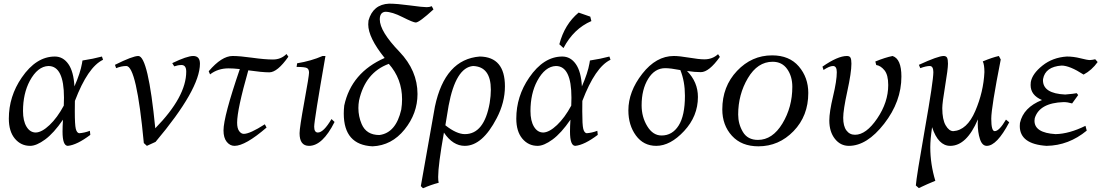

<svg xmlns="http://www.w3.org/2000/svg" viewBox="-20 -782 5967 1039"><path d="M173.8 -64.9Q206.5 -65.9 248.3 -105.5Q290 -145 325.2 -210.4L326.2 -253.4Q326.2 -424.8 242.2 -424.8Q183.6 -422.9 141.1 -344.2Q104.5 -275.4 104.5 -181.2Q104.5 -127.9 123.5 -96.4Q142.6 -64.9 173.8 -64.9ZM347.2 7.3Q318.4 7.3 318.4 -70.3Q318.4 -97.2 320.8 -134.3Q271 -61.5 224.1 -27.1Q177.2 7.3 143.1 7.3Q93.3 7.3 60.5 -31.7Q27.8 -70.8 27.8 -140.1Q27.8 -260.7 97.7 -362.3Q175.8 -476.1 276.9 -476.1Q321.3 -476.1 349.9 -435.5Q378.4 -395 382.8 -314.5Q415 -387.7 423.8 -439.5L426.3 -454.6Q484.4 -463.4 531.7 -476.1L537.6 -458.5Q455.1 -419.4 385.3 -235.8L384.8 -179.7Q384.8 -106.9 390.1 -85.2Q395.5 -63.5 408.2 -61Q437 -63 466.3 -74.2L468.8 -52.2Q396.5 2.4 347.2 7.3Z M774.9 7.3 758.3 -7.8Q719.2 -424.8 663.6 -424.8Q637.2 -424.8 608.4 -413.1L602.1 -431.2Q697.8 -479 728.5 -479Q781.7 -479 820.3 -87.9Q987.8 -258.8 987.8 -394.5Q987.8 -430.2 961.9 -430.2Q943.8 -430.2 922.9 -422.9L912.1 -440.4Q992.2 -479 1025.4 -479Q1062 -479 1062 -437.5Q1062 -299.3 821.8 -14.2Z M1249 7.3Q1224.6 7.3 1207 -14.4Q1189.5 -36.1 1189.5 -76.2Q1189.5 -150.9 1277.8 -408.2Q1242.2 -412.1 1216.8 -412.1Q1159.2 -412.1 1116.7 -379.4L1109.4 -396.5Q1179.7 -479 1238.8 -479Q1277.8 -479 1345.5 -469.5Q1413.1 -460 1457 -460Q1500.5 -460 1530.3 -489.7L1540.5 -475.1Q1481 -390.6 1437.5 -390.6Q1398.4 -390.6 1323.7 -401.4Q1263.2 -189 1263.2 -118.2Q1263.2 -87.4 1274.2 -72.5Q1285.2 -57.6 1299.3 -57.6Q1332.5 -57.6 1413.1 -109.4L1422.4 -91.8Q1307.6 7.3 1249 7.3Z M1652.3 7.3Q1601.1 7.3 1601.1 -61Q1601.1 -90.8 1626.7 -231Q1652.3 -371.1 1652.3 -388.7Q1652.3 -407.7 1640.9 -413.8Q1629.4 -419.9 1585 -419.9L1587.9 -439.5Q1664.1 -452.1 1725.6 -479H1741.2Q1680.2 -129.9 1680.2 -96.7Q1680.2 -64.9 1700.2 -64.9Q1731 -64.9 1773.9 -137.7L1790.5 -122.1Q1725.6 7.3 1652.3 7.3Z M2033.2 -51.3Q2122.6 -63 2151.4 -189Q2155.8 -217.8 2155.8 -244.6Q2155.8 -355.5 2084 -436.5Q1956.5 -389.6 1922.9 -237.8Q1919.4 -217.3 1919.4 -197.3Q1919.4 -152.3 1937 -110.8Q1962.4 -51.3 2033.2 -51.3ZM1996.1 9.8Q1840.3 2.4 1840.3 -167.5Q1840.3 -188 1842.8 -210.9Q1881.3 -389.2 2061.5 -468.3Q1972.7 -578.6 1972.7 -649.9Q1972.7 -660.6 1974.1 -670.9Q1998.5 -758.3 2085.4 -762.2Q2128.4 -762.2 2198 -752.7Q2267.6 -743.2 2289.1 -743.2Q2304.2 -743.2 2316.4 -748.5L2325.7 -731Q2249 -660.6 2230 -660.2Q2216.3 -660.2 2158.9 -689.2Q2101.6 -718.3 2064.9 -718.3Q2035.2 -715.3 2035.2 -676.8Q2035.2 -612.3 2141.6 -502Q2239.3 -399.9 2239.3 -273.4Q2239.3 -168 2169.4 -81.3Q2099.6 5.4 1996.1 9.8Z M2495.6 -56.2Q2600.1 -56.2 2629.9 -224.6Q2636.2 -264.2 2636.2 -296.4Q2636.2 -421.4 2540 -424.8Q2446.3 -416.5 2407.7 -210.4L2390.1 -104Q2450.7 -56.2 2495.6 -56.2ZM2269 236.8 2257.3 225.1 2333.5 -205.1Q2387.7 -461.4 2576.2 -476.1Q2712.4 -474.1 2712.4 -314.9Q2712.4 -227.5 2668 -142.6Q2590.3 7.3 2495.1 7.3Q2430.7 7.3 2382.3 -64.5Q2351.1 110.8 2351.1 175.3Q2351.1 196.8 2354 207Q2311 218.3 2269 236.8Z M2919.9 -64.9Q2952.6 -65.9 2994.4 -105.5Q3036.1 -145 3071.3 -210.4L3072.3 -253.4Q3072.3 -424.8 2988.3 -424.8Q2929.7 -422.9 2887.2 -344.2Q2850.6 -275.4 2850.6 -181.2Q2850.6 -127.9 2869.6 -96.4Q2888.7 -64.9 2919.9 -64.9ZM3093.3 7.3Q3064.5 7.3 3064.5 -70.3Q3064.5 -97.2 3066.9 -134.3Q3017.1 -61.5 2970.2 -27.1Q2923.3 7.3 2889.2 7.3Q2839.4 7.3 2806.6 -31.7Q2773.9 -70.8 2773.9 -140.1Q2773.9 -260.7 2843.8 -362.3Q2921.9 -476.1 3022.9 -476.1Q3067.4 -476.1 3095.9 -435.5Q3124.5 -395 3128.9 -314.5Q3161.1 -387.7 3169.9 -439.5L3172.4 -454.6Q3230.5 -463.4 3277.8 -476.1L3283.7 -458.5Q3201.2 -419.4 3131.3 -235.8L3130.9 -179.7Q3130.9 -106.9 3136.2 -85.2Q3141.6 -63.5 3154.3 -61Q3183.1 -63 3212.4 -74.2L3214.8 -52.2Q3142.6 2.4 3093.3 7.3ZM3029.3 -522 3006.8 -542.5Q3035.2 -650.9 3111.3 -713.9L3174.3 -691.9L3180.2 -668Q3084 -626.5 3029.3 -522Z M3560.1 -48.8Q3618.2 -48.8 3652.3 -102.5Q3686.5 -156.2 3686.5 -263.7Q3686.5 -341.8 3661.6 -402.8Q3608.9 -413.1 3579.6 -413.1Q3522.9 -413.1 3487.5 -355.5Q3452.1 -297.9 3452.1 -211.9Q3452.1 -148.9 3482.7 -98.9Q3513.2 -48.8 3560.1 -48.8ZM3531.2 7.3Q3462.4 7.3 3421.4 -48.6Q3380.4 -104.5 3380.4 -184.6Q3380.4 -286.6 3455.6 -382.8Q3530.8 -479 3626.5 -479Q3656.2 -479 3709.5 -470Q3762.7 -460.9 3792 -460.9Q3835 -460.9 3865.7 -488.8L3875.5 -474.1Q3816.9 -391.6 3772.5 -391.6Q3739.7 -391.6 3697.8 -397.9Q3756.8 -337.9 3756.8 -257.3Q3756.8 -153.3 3682.1 -73Q3607.4 7.3 3531.2 7.3Z M4081.5 -24.9Q4160.2 -24.9 4213.9 -113.5Q4267.6 -202.1 4267.6 -312Q4267.6 -369.1 4239.7 -408.4Q4211.9 -447.8 4161.1 -447.8Q4079.6 -447.8 4027.1 -359.1Q3974.6 -270.5 3974.6 -162.1Q3974.6 -110.8 4000.2 -67.9Q4025.9 -24.9 4081.5 -24.9ZM4084 9.8Q3992.7 9.8 3940.7 -47.4Q3888.7 -104.5 3888.7 -189.9Q3888.7 -314 3968.3 -398.2Q4047.9 -482.4 4158.2 -482.4Q4251.5 -482.4 4302.7 -422.6Q4354 -362.8 4354 -278.8Q4354 -154.8 4274.4 -72.5Q4194.8 9.8 4084 9.8Z M4573.7 7.3Q4527.8 7.3 4497.8 -31Q4467.8 -69.3 4467.8 -129.9Q4467.8 -175.8 4488 -260.5Q4508.3 -345.2 4508.3 -391.6Q4508.3 -424.8 4487.8 -424.8Q4468.8 -424.8 4436.5 -403.3L4430.7 -421.4Q4513.2 -479 4563 -479Q4577.6 -479 4582.5 -469.7Q4587.4 -460.4 4587.4 -437.5Q4587.4 -389.6 4565.2 -288.1Q4543 -186.5 4543 -144.5Q4543 -99.6 4560.3 -76.2Q4577.6 -52.7 4606.9 -52.7Q4667 -52.7 4726.8 -140.6Q4786.6 -228.5 4786.6 -321.8Q4786.6 -377 4766.1 -401.9Q4745.6 -426.8 4721.7 -430.2L4716.8 -449.2Q4770.5 -471.2 4810.1 -479Q4857.9 -463.4 4857.9 -367.7Q4857.9 -232.4 4764.6 -112.5Q4671.4 7.3 4573.7 7.3Z M4952.1 235.8 4936 221.7Q4939.5 173.8 4985.1 -85Q5030.8 -343.8 5030.8 -391.6Q5030.8 -424.8 5011.2 -424.8Q4991.7 -424.8 4960 -413.1L4952.6 -431.2Q5056.2 -479 5086.4 -479Q5100.1 -479 5105 -469.7Q5109.9 -460.4 5109.9 -437.5Q5109.9 -408.2 5094.5 -316.7Q5079.1 -225.1 5079.1 -196.8Q5079.1 -135.3 5097.4 -103.8Q5115.7 -72.3 5138.7 -72.3Q5212.9 -77.1 5257.6 -181.2Q5302.2 -285.2 5307.1 -391.6Q5307.1 -432.1 5298.3 -449.7Q5349.6 -471.2 5385.3 -479L5395.5 -460Q5344.2 -199.7 5344.2 -139.6Q5344.2 -72.3 5362.8 -72.3Q5387.2 -72.3 5423.8 -134.8L5441.4 -120.1Q5374.5 7.3 5319.8 7.3Q5294.9 7.3 5283 -29.3Q5271 -65.9 5271 -114.3L5272 -136.2Q5210.9 7.3 5122.1 7.3Q5057.1 7.3 5023.9 -93.8Q5014.2 -27.3 5014.2 14.6Q5014.2 106.4 5041.5 196.3Q4999.5 213.4 4952.1 235.8Z M5643.6 7.3Q5498.5 -2 5498.5 -100.1L5499.5 -116.7Q5518.1 -200.7 5618.7 -240.7Q5557.1 -266.6 5557.1 -321.8L5558.1 -337.9Q5565.9 -382.8 5621.1 -427Q5676.3 -471.2 5753.4 -476.1Q5789.6 -476.1 5826.9 -466.6Q5864.3 -457 5877.9 -457Q5894 -458 5906.7 -461.4L5919.9 -446.3Q5888.2 -401.9 5843.8 -378.4Q5768.6 -427.2 5724.6 -427.2Q5636.7 -420.9 5624.5 -354.5L5624 -347.7Q5624 -275.9 5744.1 -270.5Q5791.5 -274.4 5806.6 -277.8L5814.5 -267.6L5781.7 -222.2Q5757.3 -229.5 5735.8 -229.5Q5605 -225.1 5579.6 -142.6Q5578.1 -135.3 5578.1 -128.4Q5578.1 -63 5692.4 -56.2Q5765.6 -57.6 5854 -101.1L5860.8 -75.2Q5763.2 5.4 5643.6 7.3Z"/></svg>

Font: Kelvinch
Style: Italic
Weight: 400
Italic angle: -10°
Designer: Paul James Miller
Foundry: High-Logic / Made with FontCreator
Version: Version 3.40;July 22, 2017;FontCreator 11.0.0.2388 64-bit